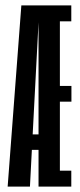

<svg xmlns="http://www.w3.org/2000/svg" viewBox="-20 -695 298 715"><path d="M8.5 0H91.5L124.5 -631L125 -675H59.5ZM63 -137H151.5V-194.5H74ZM123.5 0H245.5V-59.5H203V-316.5H246V-375H203V-615.5H245.5V-675H123.5Z"/></svg>

Font: Anybody UltraCondensed
Style: Regular
Weight: 400
Width: 1
Version: Version 1.113;gftools[0.9.25]